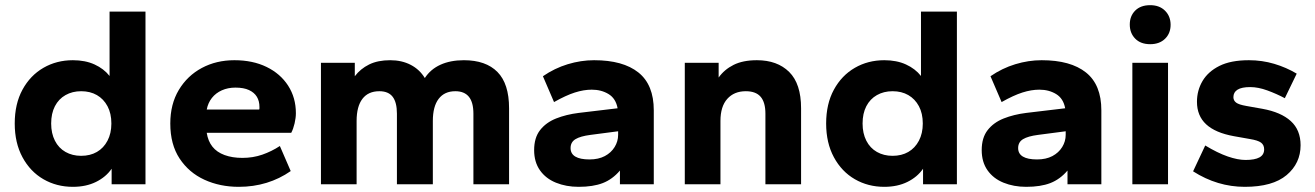

<svg xmlns="http://www.w3.org/2000/svg" viewBox="-20 -713 5090 743"><path d="M262 10Q199 10 148 -19.5Q97 -49 67 -104.5Q37 -160 37 -235Q37 -311 67 -366Q97 -421 148 -450.5Q199 -480 262 -480Q310 -480 346 -463.5Q382 -447 404 -419V-668H543V0H412V-60Q390 -28 351.5 -9Q313 10 262 10ZM294 -110Q329 -110 355 -125Q381 -140 396 -168.5Q411 -197 411 -235Q411 -274 396 -302Q381 -330 355 -345Q329 -360 294 -360Q260 -360 233.5 -345Q207 -330 192.5 -302Q178 -274 178 -235Q178 -197 192.5 -168.5Q207 -140 233.5 -125Q260 -110 294 -110Z M904 10Q831 10 771 -17.5Q711 -45 675 -99.5Q639 -154 639 -235Q639 -310 672 -365Q705 -420 761 -450Q817 -480 887 -480Q958 -480 1011.5 -454Q1065 -428 1095 -381.5Q1125 -335 1125 -275Q1125 -257 1120 -235.5Q1115 -214 1107 -199H780Q785 -167 802 -145.5Q819 -124 849 -113Q879 -102 918 -102Q959 -102 995 -114.5Q1031 -127 1063 -148L1105 -51Q1062 -21 1011.5 -5.5Q961 10 904 10ZM780 -289H983Q984 -291 984 -293Q984 -295 984 -299Q984 -322 974 -338.5Q964 -355 943.5 -364.5Q923 -374 891 -374Q862 -374 838.5 -363.5Q815 -353 800 -334Q785 -315 780 -289Z M1222 0V-470H1353V-418Q1375 -447 1408.5 -463.5Q1442 -480 1490 -480Q1535 -480 1569.5 -462Q1604 -444 1624 -411Q1646 -445 1684.5 -462.5Q1723 -480 1775 -480Q1860 -480 1905 -434.5Q1950 -389 1950 -294V0H1812V-273Q1812 -317 1794.5 -338.5Q1777 -360 1742 -360Q1700 -360 1677.5 -330.5Q1655 -301 1655 -245V0H1516V-273Q1516 -317 1499.5 -338.5Q1483 -360 1448 -360Q1405 -360 1382.5 -330.5Q1360 -301 1360 -245V0Z M2219 10Q2171 10 2131.5 -6Q2092 -22 2069.5 -54Q2047 -86 2047 -132Q2047 -180 2070 -209.5Q2093 -239 2132 -254.5Q2171 -270 2219 -276L2370 -294Q2363 -332 2335 -349Q2307 -366 2270 -366Q2239 -366 2204.5 -355Q2170 -344 2124 -318L2081 -418Q2126 -449 2177 -464.5Q2228 -480 2279 -480Q2391 -480 2450.5 -432.5Q2510 -385 2510 -286V0H2379V-53Q2350 -19 2312.5 -4.5Q2275 10 2219 10ZM2261 -96Q2296 -96 2320.5 -109Q2345 -122 2358.5 -144Q2372 -166 2372 -191V-205L2265 -191Q2226 -186 2207 -174.5Q2188 -163 2188 -140Q2188 -118 2206.5 -107Q2225 -96 2261 -96Z M2630 0V-470H2761V-413Q2783 -444 2819 -462Q2855 -480 2909 -480Q2988 -480 3034 -434.5Q3080 -389 3080 -294V0H2942V-273Q2942 -317 2923.5 -338.5Q2905 -360 2866 -360Q2821 -360 2794.5 -330.5Q2768 -301 2768 -245V0Z M3402 10Q3339 10 3288 -19.5Q3237 -49 3207 -104.5Q3177 -160 3177 -235Q3177 -311 3207 -366Q3237 -421 3288 -450.5Q3339 -480 3402 -480Q3450 -480 3486 -463.5Q3522 -447 3544 -419V-668H3683V0H3552V-60Q3530 -28 3491.5 -9Q3453 10 3402 10ZM3434 -110Q3469 -110 3495 -125Q3521 -140 3536 -168.5Q3551 -197 3551 -235Q3551 -274 3536 -302Q3521 -330 3495 -345Q3469 -360 3434 -360Q3400 -360 3373.5 -345Q3347 -330 3332.5 -302Q3318 -274 3318 -235Q3318 -197 3332.5 -168.5Q3347 -140 3373.5 -125Q3400 -110 3434 -110Z M3951 10Q3903 10 3863.5 -6Q3824 -22 3801.5 -54Q3779 -86 3779 -132Q3779 -180 3802 -209.5Q3825 -239 3864 -254.5Q3903 -270 3951 -276L4102 -294Q4095 -332 4067 -349Q4039 -366 4002 -366Q3971 -366 3936.5 -355Q3902 -344 3856 -318L3813 -418Q3858 -449 3909 -464.5Q3960 -480 4011 -480Q4123 -480 4182.5 -432.5Q4242 -385 4242 -286V0H4111V-53Q4082 -19 4044.5 -4.5Q4007 10 3951 10ZM3993 -96Q4028 -96 4052.5 -109Q4077 -122 4090.5 -144Q4104 -166 4104 -191V-205L3997 -191Q3958 -186 3939 -174.5Q3920 -163 3920 -140Q3920 -118 3938.5 -107Q3957 -96 3993 -96Z M4362 0V-470H4500V0ZM4431 -542Q4394 -542 4373 -563.5Q4352 -585 4352 -618Q4352 -651 4373 -672Q4394 -693 4431 -693Q4467 -693 4488.5 -671.5Q4510 -650 4510 -617Q4510 -584 4488.5 -563Q4467 -542 4431 -542Z M4797 10Q4744 10 4694 -5Q4644 -20 4597 -50L4644 -150Q4692 -121 4731 -107.5Q4770 -94 4800 -94Q4836 -94 4854 -104Q4872 -114 4872 -135Q4872 -152 4860 -161Q4848 -170 4817 -175L4755 -186Q4683 -199 4647.5 -232Q4612 -265 4612 -319Q4612 -363 4633.5 -399.5Q4655 -436 4699 -458Q4743 -480 4813 -480Q4864 -480 4911 -466Q4958 -452 4998 -428L4952 -333Q4920 -350 4884.5 -363Q4849 -376 4818 -376Q4785 -376 4769 -366Q4753 -356 4753 -337Q4753 -324 4763.5 -316Q4774 -308 4803 -303L4865 -292Q4937 -279 4975 -244.5Q5013 -210 5013 -151Q5013 -81 4959 -35.5Q4905 10 4797 10Z"/></svg>

Font: Gantari
Style: Bold
Weight: 700
Designer: Anugrah Pasau
Foundry: Lafontype
Version: Version 1.000; ttfautohint (v1.6)